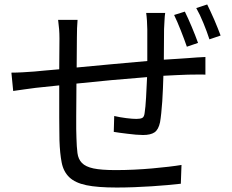

<svg xmlns="http://www.w3.org/2000/svg" viewBox="-20 -811 1040 859"><path d="M816 -602Q805 -634 789 -674.5Q773 -715 759 -744L807 -759Q821 -731 838 -690.5Q855 -650 866 -619ZM719 -753Q717 -741 716 -719.5Q715 -698 714 -681Q714 -648 713.5 -612Q713 -576 713 -544Q742 -546 769.5 -547.5Q797 -549 821 -551Q841 -553 861 -554Q881 -555 899 -556V-477Q887 -478 863.5 -477.5Q840 -477 821 -477Q799 -476 771 -475Q743 -474 711 -472Q710 -445 709 -415.5Q708 -386 706 -358Q704 -330 701.5 -305.5Q699 -281 696 -264Q689 -231 671.5 -219Q654 -207 620 -207Q606 -207 588 -208.5Q570 -210 551 -212.5Q532 -215 515.5 -217Q499 -219 489 -221L491 -292Q517 -286 545 -282.5Q573 -279 590 -279Q608 -279 616.5 -283.5Q625 -288 627 -305Q631 -330 633.5 -374.5Q636 -419 638 -466Q561 -460 478.5 -452.5Q396 -445 322 -437Q322 -399 321.5 -361.5Q321 -324 321 -291.5Q321 -259 321 -233.5Q321 -208 322 -194Q323 -154 326.5 -126.5Q330 -99 346.5 -82Q363 -65 398 -57.5Q433 -50 498 -50Q538 -50 580 -52Q622 -54 661 -57.5Q700 -61 734 -65Q768 -69 792 -73L789 11Q764 14 730 17Q696 20 658 22.5Q620 25 579.5 26.5Q539 28 502 28Q416 28 366 17.5Q316 7 290 -18Q264 -43 256 -83.5Q248 -124 246 -183Q246 -199 245.5 -225.5Q245 -252 245 -285Q245 -318 245 -355Q245 -392 245 -429L140 -418Q117 -415 88 -411Q59 -407 39 -404L31 -486Q54 -486 80.5 -487.5Q107 -489 134 -491Q153 -493 181.5 -495.5Q210 -498 245 -501L246 -639Q246 -661 244.5 -680Q243 -699 240 -722H327Q324 -687 324 -642L323 -509Q395 -516 477.5 -523.5Q560 -531 639 -538V-679Q639 -696 637.5 -718Q636 -740 634 -753ZM907 -791Q914 -777 922 -759.5Q930 -742 938.5 -723Q947 -704 954 -685.5Q961 -667 967 -652L917 -635Q906 -669 890 -708Q874 -747 858 -775Z"/></svg>

Font: SpoqaHanSansJP-Regular
Style: Regular
Weight: 400
Designer: [Source Han Sans]
Ryoko NISHIZUKA  (kana & ideographs); Paul D. Hunt (Latin, Greek & Cyrillic); Wenlong ZHANG  (bopomofo
Foundry: Spoqa (http://bi.spoqa.com)
Version: Version 1.002.20150607